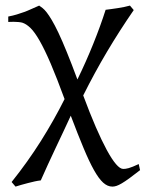

<svg xmlns="http://www.w3.org/2000/svg" viewBox="-20 -489 526 694"><path d="M486.3 126Q463.4 144 447.5 155.5Q431.6 167 420.4 173.6Q409.2 180.2 401.1 182.9Q393.1 185.5 386.2 185.5Q368.7 185.5 352.8 171.1Q336.9 156.7 319.6 125.7Q302.2 94.7 282 46.1Q261.7 -2.4 235.8 -70.8Q224.6 -46.4 210.7 -16.8Q196.8 12.7 182.1 43.7Q167.5 74.7 153.3 105.5Q139.2 136.2 127.4 163.1Q117.7 164.1 105.7 166.7Q93.8 169.4 81.3 172.6Q68.8 175.8 56.9 179.2Q44.9 182.6 36.1 185.5L22 168.9Q80.1 96.2 127.7 20.8Q175.3 -54.7 213.4 -130.9Q185.5 -207 163.6 -258.3Q141.6 -309.6 123.5 -341.3Q105.5 -373 90.1 -387.9Q74.7 -402.8 60.1 -407.2Q54.2 -408.7 45.9 -409.4Q37.6 -410.2 29.3 -410.2Q20 -410.2 9.8 -409.7V-429.2Q27.3 -432.6 41 -436.8Q54.7 -440.9 67.4 -445.6Q80.1 -450.2 92.8 -456.1Q105.5 -461.9 121.6 -468.8Q127.4 -464.8 134 -459.7Q140.6 -454.6 148.7 -444.3Q156.7 -434.1 167.2 -416.5Q177.7 -398.9 191.2 -370.6Q204.6 -342.3 221.4 -301Q238.3 -259.8 259.8 -201.7Q291 -265.6 317.1 -330.6Q343.3 -395.5 361.8 -453.6Q371.1 -454.6 382.6 -456.3Q394 -458 406 -459.7Q418 -461.4 429.4 -463.9Q440.9 -466.3 449.7 -468.8L463.4 -452.6Q411.6 -377.4 366.7 -301.8Q321.8 -226.1 280.8 -144Q304.7 -79.6 326.2 -30Q347.7 19.5 366 53.2Q384.3 86.9 399.2 104.2Q414.1 121.6 425.3 121.6Q429.2 121.6 433.8 121.1Q438.5 120.6 445.1 118.7Q451.7 116.7 460.4 113.3Q469.2 109.9 481.4 104Z"/></svg>

Font: Noto Serif Devanagari
Style: Regular
Weight: 400
Designer: Monotype Design Team
Foundry: Monotype Imaging Inc.
Version: Version 1.01